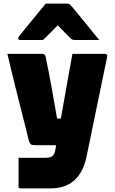

<svg xmlns="http://www.w3.org/2000/svg" viewBox="-20 -846 640 1066"><path d="M215 -547Q230 -547 233 -532Q256 -423 270 -341Q284 -259 297 -188H318Q333 -274 349.5 -366Q366 -458 382 -547H564Q569 -547 573 -543Q577 -539 575 -531Q546 -392 519 -260Q492 -128 461 21Q444 108 394 154Q344 200 259 200H94Q83 200 83 189V30H235Q259 30 271 20.5Q283 11 287 -13Q289 -26 292 -40H172Q157 -40 151 -45Q145 -50 140 -66Q136 -83 126.5 -121Q117 -159 104 -210Q91 -261 76.5 -319Q62 -377 47.5 -436Q33 -495 21 -547ZM234 -826H354Q362 -826 367 -822Q372 -818 384 -804Q391 -795 408 -774.5Q425 -754 447 -727Q469 -700 491 -673Q513 -646 531 -624H399Q388 -624 382.5 -626Q377 -628 370 -635Q362 -643 345.5 -659.5Q329 -676 301 -705H300Q272 -677 253.5 -658Q235 -639 219 -624H92Q81 -624 81 -633Q81 -638 84 -642Q87 -646 99 -661Q110 -675 128.5 -697.5Q147 -720 167.5 -745Q188 -770 206 -792Q224 -814 234 -826Z"/></svg>

Font: Recursive Sn Lnr St Blk
Style: Regular
Weight: 900
Version: Version 1.079;hotconv 1.0.112;makeotfexe 2.5.65598; ttfautoh